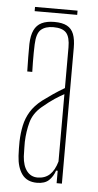

<svg xmlns="http://www.w3.org/2000/svg" viewBox="-50 -687 370 724"><g transform="rotate(5 135.0 -325.0)"><path d="M118 5Q80 5 61.2 -20.8Q42.5 -46.5 40 -90Q39.5 -105 39 -118Q38.5 -131 39 -145Q40 -177 46 -205.2Q52 -233.5 67 -258.2Q82 -283 110 -305Q128 -318.5 149.2 -333Q170.5 -347.5 192 -360V-514Q192 -552.5 177.8 -568.8Q163.5 -585 129 -585Q99 -585 82.2 -570.5Q65.5 -556 64 -514Q63.5 -499.5 63.2 -482.2Q63 -465 63.2 -446.5Q63.5 -428 64 -410H45Q44.5 -437 44 -464.8Q43.5 -492.5 44 -514Q45 -546.5 54.5 -566.5Q64 -586.5 83 -595.8Q102 -605 131 -605Q161 -605 178.8 -595.5Q196.5 -586 204.2 -566Q212 -546 212 -514V0H192V-47H186Q178.5 -24.5 163 -9.8Q147.5 5 118 5ZM118 -15Q146.5 -15 164.5 -31.8Q182.5 -48.5 192 -82V-337Q175.5 -328 156.8 -315.8Q138 -303.5 110 -280Q79.5 -254 70 -219.5Q60.5 -185 59 -145Q59 -137 59.2 -121.5Q59.5 -106 60 -90Q62.5 -54 78 -34.5Q93.5 -15 118 -15ZM53 -655H214V-639H53Z"/></g></svg>

Font: Big Shoulders Thin
Style: Regular
Weight: 100
Designer: Patric King
Foundry: XO Type Co
Version: Version 2.002